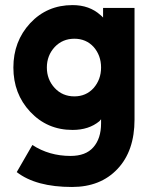

<svg xmlns="http://www.w3.org/2000/svg" viewBox="-20 -531 613 765"><path d="M276.3 -376.7Q323 -376.7 353 -344Q382.7 -310 382.7 -262Q382.7 -214.3 353 -180.3Q323 -147 276.3 -147Q229 -147 198 -180.3Q166.7 -214.3 166.7 -262Q166.7 -309.7 198 -343.7Q229.3 -376.7 276.3 -376.7ZM269 -510.7Q167.7 -510.7 100.3 -438.7Q33.3 -366.3 33.3 -262Q33.3 -157.3 100.3 -85.7Q168 -13.3 269 -13.3Q334.3 -13.3 376.3 -48.3Q378 -50.7 379.5 -52.2Q381 -53.7 382.7 -55.7V-39.3Q382.7 21 351.7 56Q321.7 90.3 261 90.3Q176 90.3 109 46.7L46.7 154.7Q123.3 214 267 214Q380.7 214 448.3 142Q516 70.3 516 -54.7V-499.3H390.7V-461Q388.3 -464 385.5 -466.5Q382.7 -469 380.3 -471Q336.3 -510.7 269 -510.7Z"/></svg>

Font: Unageo Variable
Style: Regular
Weight: 300
Designer: Richard Sepsi
Foundry: Richard Sepsi
Version: Version 2.200